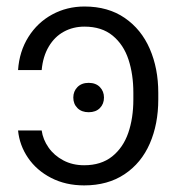

<svg xmlns="http://www.w3.org/2000/svg" viewBox="-20 -557 539 587"><path d="M237.3 -51.8Q289.1 -51.8 322.8 -78.6Q356.4 -105.5 372.1 -150.6Q387.7 -195.8 387.7 -252.9V-273.4Q387.7 -329.6 372.8 -375Q357.9 -420.4 324.5 -448Q291 -475.6 238.3 -475.6Q203.6 -475.6 175.3 -460.2Q147 -444.8 129.2 -414.8Q111.3 -384.8 107.4 -342.8H35.2Q39.1 -399.9 66.9 -444.1Q94.7 -488.3 139.6 -512.7Q184.6 -537.1 238.3 -537.1Q310.5 -537.1 361.3 -502.2Q412.1 -467.3 438 -407.5Q463.9 -347.7 463.9 -273.4V-252.9Q463.9 -177.7 438 -118.2Q412.1 -58.6 360.8 -24.4Q309.6 9.8 237.3 9.8Q180.7 9.8 136.2 -13.2Q91.8 -36.1 65.7 -74.5Q39.6 -112.8 35.2 -158.2H107.4Q111.3 -130.4 128.4 -106Q145.5 -81.5 173.6 -66.7Q201.7 -51.8 237.3 -51.8ZM204.1 -258.8Q204.1 -277.8 216.8 -290.8Q229.5 -303.7 251 -303.7Q272.9 -303.7 285.4 -290.8Q297.9 -277.8 297.9 -258.8Q297.9 -239.3 285.4 -226.6Q272.9 -213.9 251 -213.9Q229.5 -213.9 216.8 -226.6Q204.1 -239.3 204.1 -258.8Z"/></svg>

Font: Pretendard Std Light
Style: Regular
Weight: 300
Designer: Base glyphs from Inter by Rasmus Andersson; Hangeul glyphs from Noto Sans CJK(Source Han Sans) by Jang Soo-young and Kan
Foundry: Kil Hyung-jin
Version: Version 1.309